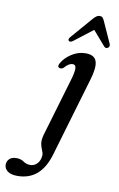

<svg xmlns="http://www.w3.org/2000/svg" viewBox="-219 -741 649 1048"><g transform="rotate(10 105.5 -217.0)"><path d="M256.5 -334.5 126 107.5Q82 252.5 -45.5 252.5Q-81.5 252.5 -100 238.5Q-118.5 224.5 -118.5 202.5Q-118.5 183.5 -105 170.5Q-91.5 157.5 -66 157.5Q-42 157.5 -25 169.5Q-8 181.5 14.5 181.5Q35 181.5 51.2 165Q67.5 148.5 70 119Q70.5 106.5 63.8 92.2Q57 78 53 57.8Q49 37.5 57.5 6.5L151.5 -311.5Q165 -355.5 165 -378.2Q165 -401 146.5 -401Q137 -401 125.5 -394.5Q114 -388 100.5 -372Q89 -364 79 -367.5Q64.5 -373 75.5 -392.5Q92 -423.5 128.5 -447.5Q165 -471.5 206 -471.5Q256.5 -471.5 267 -437.2Q277.5 -403 256.5 -334.5ZM321.3 -523Q309.8 -514.5 299.2 -525.5L229.9 -605.5L126.2 -525.5Q110.6 -514.5 102.8 -523Q96.2 -531.5 110.2 -546.5L211.4 -663.5Q220.9 -674 229.1 -679.8Q237.3 -685.5 247.1 -685.5Q257 -685.5 262.5 -679.8Q268 -674 272.5 -663.5L325.4 -546.5Q332.4 -531.5 321.3 -523Z"/></g></svg>

Font: Fraunces 9pt
Style: Italic
Weight: 400
Italic angle: -16°
Version: Version 1.000;[b76b70a41]